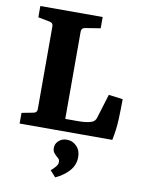

<svg xmlns="http://www.w3.org/2000/svg" viewBox="-89 -635 692 922"><g transform="rotate(10 257.5 -174.0)"><path d="M430 -210 499 -201Q499 -155 497 -104Q495 -53 484 0H32V-52L89 -63Q106 -66 106 -83V-487Q106 -504 89 -507L32 -518V-573H336V-518L261 -506Q244 -503 244 -486V-60H307Q330 -60 346.5 -62.5Q363 -65 373 -69Q389 -75 394 -93ZM337 113Q336 151 309.5 179.5Q283 208 245 225L218 195Q230 185 240 173Q250 161 250 150Q250 139 244.5 133.5Q239 128 234 124Q227 118 220.5 109.5Q214 101 214 86Q214 66 230 51.5Q246 37 269 37Q298 37 318 58Q338 79 337 113Z"/></g></svg>

Font: Rasa
Style: Regular
Weight: 400
Designer: Anna Giedrys (Yrsa+Rasa design), David Brezina (Yrsa art-direction, Rasa art-direction, design)
Foundry: Rosetta Type Foundry
Version: Version 2.004